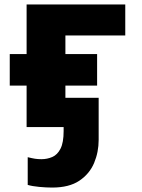

<svg xmlns="http://www.w3.org/2000/svg" viewBox="-20 -573 640 866"><path d="M100 0V-187H24V-329H100V-553H545V-413H275V-329H418V-187H275V-132H425V58Q425 113 404.5 162Q384 211 338 242Q292 273 215 273Q189 273 157 270Q125 267 105 261V136Q125 141 138 143Q151 145 167 145Q193 145 216 135Q239 125 253 97.5Q267 70 267 18V0Z"/></svg>

Font: Noto Sans Mono Black
Style: Regular
Weight: 900
Designer: Monotype Design Team
Foundry: Monotype Imaging Inc.
Version: Version 2.014